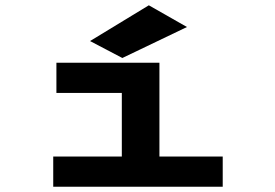

<svg xmlns="http://www.w3.org/2000/svg" viewBox="-20 -705 1040 725"><path d="M181 0V-114H440V-354H193V-468H582V-114H821V0ZM442 -486 320 -550 542 -685 686 -603Z"/></svg>

Font: Inconsolata UltraExpanded ExtraBold
Style: Regular
Weight: 800
Width: 9
Monospace: yes
Designer: Raph Levien, Cyreal, Brenton Simpson
Foundry: Raph Levien, Cyreal, Google
Version: Version 3.001; ttfautohint (v1.8.2.53-6de2)